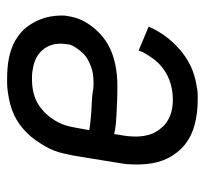

<svg xmlns="http://www.w3.org/2000/svg" viewBox="-38 -530 576 540"><g transform="rotate(90 250.0 -260.0)"><path d="M203 8Q188 8 174 7Q160 6 146.5 3.5Q133 1 119.5 -3.5Q106 -8 94 -15Q82 -22 72 -30.5Q62 -39 54 -50Q46 -61 40 -73Q34 -85 30 -98.5Q26 -112 24.5 -128.5Q23 -145 24 -155L26 -167Q28 -179 32 -190.5Q36 -202 42.5 -213Q49 -224 57 -234Q65 -244 74.5 -253Q84 -262 94.5 -269Q105 -276 116.5 -281.5Q128 -287 139.5 -290.5Q151 -294 163 -296.5Q175 -299 189.5 -300.5Q204 -302 212 -302H222Q232 -302 242 -302Q252 -302 262 -301.5Q272 -301 282.5 -300.5Q293 -300 305 -299.5Q317 -299 326 -298Q335 -297 342 -296L357 -293L360 -312Q362 -322 363 -333Q364 -344 364 -354.5Q364 -365 362.5 -375Q361 -385 358 -394.5Q355 -404 349.5 -412.5Q344 -421 338 -428Q332 -435 324 -440.5Q316 -446 306.5 -450Q297 -454 285.5 -456Q274 -458 266 -458H257Q244 -458 230.5 -455.5Q217 -453 204 -448Q191 -443 179 -435Q167 -427 157.5 -417.5Q148 -408 139 -394Q130 -380 126 -372L122 -362L55 -390Q63 -409 74.5 -426.5Q86 -444 101 -460Q116 -476 133 -488.5Q150 -501 168.5 -509.5Q187 -518 210.5 -523Q234 -528 247 -528H263Q280 -528 296.5 -526Q313 -524 329 -520Q345 -516 359.5 -509Q374 -502 386 -492.5Q398 -483 408 -470.5Q418 -458 425 -444Q432 -430 436 -414.5Q440 -399 441.5 -382.5Q443 -366 442.5 -346.5Q442 -327 440 -316L418 -181Q415 -167 412 -152.5Q409 -138 403.5 -124Q398 -110 390 -96.5Q382 -83 373 -70.5Q364 -58 353 -47Q342 -36 329.5 -27Q317 -18 303 -11.5Q289 -5 274 -1Q259 3 242 5.5Q225 8 215 8ZM193 -62H204Q213 -62 222.5 -63Q232 -64 242 -66.5Q252 -69 261 -73Q270 -77 278.5 -83Q287 -89 294.5 -96Q302 -103 308.5 -111.5Q315 -120 320 -128.5Q325 -137 329 -146.5Q333 -156 335.5 -167Q338 -178 339 -184L346 -223Q336 -225 325 -226Q314 -227 304 -228Q294 -229 283 -229.5Q272 -230 261 -230.5Q250 -231 238.5 -233Q227 -235 220 -235H211Q200 -235 189 -233.5Q178 -232 167.5 -228Q157 -224 147 -218.5Q137 -213 129 -204.5Q121 -196 113.5 -184.5Q106 -173 105 -166L104 -157Q102 -144 103.5 -131Q105 -118 110.5 -107Q116 -96 124.5 -87.5Q133 -79 144 -73.5Q155 -68 170 -65Q185 -62 193 -62Z"/></g></svg>

Font: Iosevka Custom
Style: Italic
Weight: 400
Italic angle: -9°
Monospace: yes
Designer: Belleve Invis
Foundry: Belleve Invis
Version: Version 30.3.3; ttfautohint (v1.8.3)